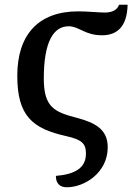

<svg xmlns="http://www.w3.org/2000/svg" viewBox="-20 -588 566 811"><path d="M262 203C338 203 435 141 435 34C435 -42 382 -70 302 -91C210 -115 165 -135 165 -256C165 -414 207 -477 270 -477C314 -477 338 -439 411 -439C476 -439 517 -477 519 -568H483C477 -552 462 -535 423 -535C398 -535 350 -540 310 -540C142 -540 53 -441 53 -268C53 -99 116 -45 260 -13C327 2 343 19 343 61C343 121 298 148 216 155C216 187 233 203 262 203Z"/></svg>

Font: Noto Serif Thai Medium
Style: Regular
Weight: 500
Designer: Monotype Design Team
Foundry: Monotype Imaging Inc.
Version: Version 1.901;PS 001.901;hotconv 1.0.88;makeotf.lib2.5.64775